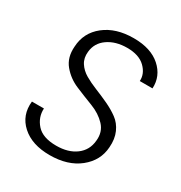

<svg xmlns="http://www.w3.org/2000/svg" viewBox="-168 -828 902 956"><g transform="rotate(30 283.0 -350.0)"><path d="M492 -176Q487 -97 422 -45Q357 7 253 7Q151 7 93 -45.5Q35 -98 44 -180H113Q110 -129 145 -89.5Q180 -50 258 -50Q327 -50 370.5 -82.5Q414 -115 419 -171Q425 -224 392 -259Q359 -294 308 -313.5Q257 -333 206 -354.5Q155 -376 120.5 -417.5Q86 -459 91 -523Q95 -605 159.5 -656Q224 -707 326 -707Q425 -707 480 -658Q535 -609 531 -537H458Q461 -580 425.5 -614.5Q390 -649 322 -649Q256 -649 211.5 -618Q167 -587 162 -534Q158 -497 175.5 -470Q193 -443 223 -425.5Q253 -408 290.5 -393Q328 -378 365.5 -360.5Q403 -343 433 -321Q463 -299 479.5 -262Q496 -225 492 -176Z"/></g></svg>

Font: Poppins Light
Style: Italic
Weight: 300
Italic angle: -10°
Designer: Ninad Kale (Devanagari), Jonny Pinhorn (Latin)
Foundry: Indian Type Foundry
Version: Version 3.200;PS 1.000;hotconv 16.6.54;makeotf.lib2.5.65590